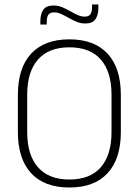

<svg xmlns="http://www.w3.org/2000/svg" viewBox="-20 -824 617 854"><path d="M288.5 10Q177 10 118.2 -54Q59.5 -118 59.5 -237V-402Q59.5 -521 118.2 -585Q177 -649 288.5 -649Q400 -649 458.8 -585Q517.5 -521 517.5 -402V-237Q517.5 -118 458.8 -54Q400 10 288.5 10ZM288.5 -25.5Q381 -25.5 428.5 -80.2Q476 -135 476 -236V-403.5Q476 -504.5 428.5 -559Q381 -613.5 288.5 -613.5Q196.5 -613.5 148.8 -559Q101 -504.5 101 -403.5V-236Q101 -135 148.8 -80.2Q196.5 -25.5 288.5 -25.5ZM359.5 -719.5Q339 -719.5 321 -727Q303 -734.5 286 -744.2Q269 -754 252.8 -761.5Q236.5 -769 220.5 -769Q202.5 -769 195.2 -758.5Q188 -748 188 -727.5V-715H159.5V-730.5Q159.5 -761.5 172.5 -780.5Q185.5 -799.5 218 -799.5Q238.5 -799.5 256.5 -792Q274.5 -784.5 291.2 -774.8Q308 -765 324.5 -757.5Q341 -750 357 -750Q375 -750 382.2 -760.8Q389.5 -771.5 389.5 -792V-804H417.5V-788Q417.5 -758 404.8 -738.8Q392 -719.5 359.5 -719.5Z"/></svg>

Font: Anek Gujarati ExtraLight
Style: Regular
Weight: 250
Version: Version 1.003